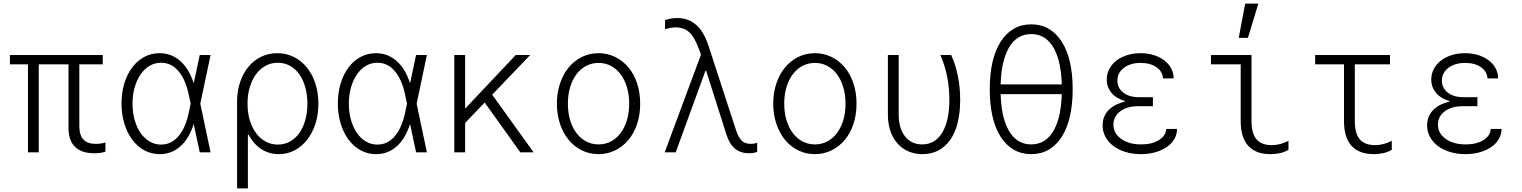

<svg xmlns="http://www.w3.org/2000/svg" viewBox="-20 -845 8440 1065"><path d="M135 0H195V-488H360V-135Q360 -66 396 -30.5Q432 5 503 5Q521 5 536 3Q551 1 565 -4V-55Q554 -51 539.5 -49Q525 -47 511 -47Q465 -47 442.5 -71.5Q420 -96 420 -145V-488H550V-540H35V-488H135Z M1045 -305V-235L1027 -320Q1009 -405 969.5 -451Q930 -497 873 -497Q839 -497 810 -480Q781 -463 760 -432.5Q739 -402 727 -360.5Q715 -319 715 -270Q715 -221 727 -179Q739 -137 760 -107Q781 -77 810 -60Q839 -43 873 -43Q930 -43 969.5 -89Q1009 -135 1027 -220ZM1068 -210Q1047 -104 994.5 -47Q942 10 866 10Q820 10 781 -11Q742 -32 714 -69.5Q686 -107 670 -158.5Q654 -210 654 -270Q654 -331 669.5 -382Q685 -433 713 -470.5Q741 -508 780 -529Q819 -550 865 -550Q941 -550 994 -493Q1047 -436 1068 -330L1080 -270ZM1038 -371H1052L1088 -540H1148L1091 -270L1148 0H1088L1052 -169H1038L1062 -270Z M1323 -270Q1323 -206 1337.5 -154.5Q1352 -103 1378.5 -66.5Q1405 -30 1442.5 -10Q1480 10 1526 10Q1574 10 1614 -11Q1654 -32 1683.5 -69.5Q1713 -107 1729.5 -158Q1746 -209 1746 -270Q1746 -331 1729 -382.5Q1712 -434 1682 -471Q1652 -508 1610 -529Q1568 -550 1518 -550Q1469 -550 1428 -530Q1387 -510 1357.5 -474Q1328 -438 1311.5 -388.5Q1295 -339 1295 -280V200H1355V-97H1363ZM1353 -270Q1353 -320 1365.5 -361.5Q1378 -403 1400 -433Q1422 -463 1453 -480Q1484 -497 1521 -497Q1557 -497 1587.5 -480.5Q1618 -464 1639.5 -434Q1661 -404 1673 -362.5Q1685 -321 1685 -270Q1685 -219 1673 -177.5Q1661 -136 1639.5 -106Q1618 -76 1587.5 -59.5Q1557 -43 1521 -43Q1484 -43 1453 -60Q1422 -77 1400 -107Q1378 -137 1365.5 -178.5Q1353 -220 1353 -270Z M2245 -305V-235L2227 -320Q2209 -405 2169.5 -451Q2130 -497 2073 -497Q2039 -497 2010 -480Q1981 -463 1960 -432.5Q1939 -402 1927 -360.5Q1915 -319 1915 -270Q1915 -221 1927 -179Q1939 -137 1960 -107Q1981 -77 2010 -60Q2039 -43 2073 -43Q2130 -43 2169.5 -89Q2209 -135 2227 -220ZM2268 -210Q2247 -104 2194.5 -47Q2142 10 2066 10Q2020 10 1981 -11Q1942 -32 1914 -69.5Q1886 -107 1870 -158.5Q1854 -210 1854 -270Q1854 -331 1869.5 -382Q1885 -433 1913 -470.5Q1941 -508 1980 -529Q2019 -550 2065 -550Q2141 -550 2194 -493Q2247 -436 2268 -330L2280 -270ZM2238 -371H2252L2288 -540H2348L2291 -270L2348 0H2288L2252 -169H2238L2262 -270Z M2500 0H2560V-540H2500ZM2538 -140 2921 -540H2841L2538 -219ZM2866 0H2940L2697 -338L2651 -301Z M3300 10Q3350 10 3392.5 -11Q3435 -32 3466 -69Q3497 -106 3514 -157.5Q3531 -209 3531 -270Q3531 -331 3514 -382.5Q3497 -434 3466 -471Q3435 -508 3392.5 -529Q3350 -550 3300 -550Q3250 -550 3207.5 -529Q3165 -508 3134.5 -471Q3104 -434 3086.5 -382.5Q3069 -331 3069 -270Q3069 -209 3086.5 -157.5Q3104 -106 3134.5 -69Q3165 -32 3207.5 -11Q3250 10 3300 10ZM3300 -44Q3263 -44 3231.5 -60.5Q3200 -77 3177.5 -107Q3155 -137 3142.5 -178.5Q3130 -220 3130 -270Q3130 -320 3142.5 -361.5Q3155 -403 3177.5 -433Q3200 -463 3231.5 -479.5Q3263 -496 3300 -496Q3338 -496 3369 -479.5Q3400 -463 3422.5 -433Q3445 -403 3457.5 -361.5Q3470 -320 3470 -270Q3470 -220 3457.5 -178.5Q3445 -137 3422.5 -107Q3400 -77 3369 -60.5Q3338 -44 3300 -44Z M3667 0H3728L3893 -452H3897L4009 -100Q4026 -46 4056.5 -20.5Q4087 5 4135 5Q4147 5 4157.5 3.5Q4168 2 4180 -3V-54Q4172 -50 4163.5 -48.5Q4155 -47 4145 -47Q4113 -47 4095 -64Q4077 -81 4063 -122L3909 -594Q3883 -672 3840 -708.5Q3797 -745 3736 -745Q3721 -745 3705 -742.5Q3689 -740 3669 -734V-683Q3685 -688 3699.5 -690.5Q3714 -693 3728 -693Q3774 -693 3803 -666.5Q3832 -640 3856 -575L3875 -524L3878 -568Z M4500 10Q4550 10 4592.5 -11Q4635 -32 4666 -69Q4697 -106 4714 -157.5Q4731 -209 4731 -270Q4731 -331 4714 -382.5Q4697 -434 4666 -471Q4635 -508 4592.5 -529Q4550 -550 4500 -550Q4450 -550 4407.5 -529Q4365 -508 4334.5 -471Q4304 -434 4286.5 -382.5Q4269 -331 4269 -270Q4269 -209 4286.5 -157.5Q4304 -106 4334.5 -69Q4365 -32 4407.5 -11Q4450 10 4500 10ZM4500 -44Q4463 -44 4431.5 -60.5Q4400 -77 4377.5 -107Q4355 -137 4342.5 -178.5Q4330 -220 4330 -270Q4330 -320 4342.5 -361.5Q4355 -403 4377.5 -433Q4400 -463 4431.5 -479.5Q4463 -496 4500 -496Q4538 -496 4569 -479.5Q4600 -463 4622.5 -433Q4645 -403 4657.5 -361.5Q4670 -320 4670 -270Q4670 -220 4657.5 -178.5Q4645 -137 4622.5 -107Q4600 -77 4569 -60.5Q4538 -44 4500 -44Z M5256 -540H5196Q5220 -486 5233 -423.5Q5246 -361 5246 -293Q5246 -175 5206.5 -109.5Q5167 -44 5095 -44Q5035 -44 5000 -88.5Q4965 -133 4965 -210V-540H4905V-210Q4905 -160 4918.5 -119.5Q4932 -79 4957.5 -50Q4983 -21 5018.5 -5.5Q5054 10 5097 10Q5146 10 5185 -10.5Q5224 -31 5251 -69.5Q5278 -108 5292 -164Q5306 -220 5306 -292Q5306 -361 5293 -424.5Q5280 -488 5256 -540Z M5700 10Q5754 10 5796.5 -14.5Q5839 -39 5869 -85.5Q5899 -132 5914.5 -198.5Q5930 -265 5930 -350Q5930 -435 5914.5 -501.5Q5899 -568 5869 -614.5Q5839 -661 5796.5 -685.5Q5754 -710 5700 -710Q5646 -710 5603.5 -685.5Q5561 -661 5531 -614.5Q5501 -568 5485.5 -501.5Q5470 -435 5470 -350Q5470 -265 5485.5 -198.5Q5501 -132 5531 -85.5Q5561 -39 5603.5 -14.5Q5646 10 5700 10ZM5700 -44Q5618 -44 5574 -123.5Q5530 -203 5530 -350Q5530 -497 5574 -576.5Q5618 -656 5700 -656Q5782 -656 5826 -576.5Q5870 -497 5870 -350Q5870 -203 5826 -123.5Q5782 -44 5700 -44ZM5510 -323H5890V-377H5510Z M6431 -410H6490Q6490 -440 6476 -466Q6462 -492 6437.5 -510.5Q6413 -529 6379.5 -539.5Q6346 -550 6307 -550Q6266 -550 6231.5 -539Q6197 -528 6172 -508.5Q6147 -489 6133 -462Q6119 -435 6119 -404Q6119 -362 6145 -330.5Q6171 -299 6219 -285V-281Q6160 -267 6128 -233Q6096 -199 6096 -149Q6096 -115 6112 -85.5Q6128 -56 6156 -35Q6184 -14 6223 -2Q6262 10 6308 10Q6352 10 6388.5 -0.5Q6425 -11 6452 -29.5Q6479 -48 6494 -74Q6509 -100 6509 -130H6449Q6447 -92 6408.5 -68Q6370 -44 6310 -44Q6241 -44 6198.5 -75Q6156 -106 6156 -154Q6156 -199 6194 -227.5Q6232 -256 6295 -256H6375V-306H6297Q6243 -306 6210.5 -331.5Q6178 -357 6178 -398Q6178 -441 6214 -468.5Q6250 -496 6307 -496Q6361 -496 6395 -472Q6429 -448 6431 -410Z M6922 -173Q6922 -105 6949.5 -72.5Q6977 -40 7034 -40Q7058 -40 7081 -46Q7104 -52 7127 -64V-14Q7107 -2 7081.5 4Q7056 10 7027 10Q6946 10 6904 -36Q6862 -82 6862 -173V-488H6697V-540H6922ZM6960 -825H6887L6851 -635H6902Z M7495 -173V-488H7690V-540H7275V-488H7435V-173Q7435 -82 7477 -36Q7519 10 7600 10Q7629 10 7654.5 4Q7680 -2 7700 -14V-64Q7677 -52 7654 -46Q7631 -40 7607 -40Q7550 -40 7522.5 -72.5Q7495 -105 7495 -173Z M8231 -410H8290Q8290 -440 8276 -466Q8262 -492 8237.5 -510.5Q8213 -529 8179.5 -539.5Q8146 -550 8107 -550Q8066 -550 8031.5 -539Q7997 -528 7972 -508.5Q7947 -489 7933 -462Q7919 -435 7919 -404Q7919 -362 7945 -330.5Q7971 -299 8019 -285V-281Q7960 -267 7928 -233Q7896 -199 7896 -149Q7896 -115 7912 -85.5Q7928 -56 7956 -35Q7984 -14 8023 -2Q8062 10 8108 10Q8152 10 8188.5 -0.5Q8225 -11 8252 -29.5Q8279 -48 8294 -74Q8309 -100 8309 -130H8249Q8247 -92 8208.5 -68Q8170 -44 8110 -44Q8041 -44 7998.5 -75Q7956 -106 7956 -154Q7956 -199 7994 -227.5Q8032 -256 8095 -256H8175V-306H8097Q8043 -306 8010.5 -331.5Q7978 -357 7978 -398Q7978 -441 8014 -468.5Q8050 -496 8107 -496Q8161 -496 8195 -472Q8229 -448 8231 -410Z"/></svg>

Font: CommitMonoV143 ExtLt
Style: Regular
Weight: 200
Monospace: yes
Designer: Eigil Nikolajsen
Foundry: Eigil Nikolajsen
Version: Version 1.143